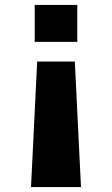

<svg xmlns="http://www.w3.org/2000/svg" viewBox="-20 -540 455 780"><path d="M106 220 131 -290H284L309 220ZM121 -370V-520H294V-370Z"/></svg>

Font: M PLUS 1p ExtraBold
Style: Regular
Weight: 800
Version: Version 1.062